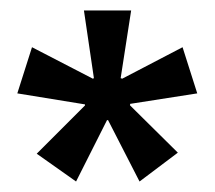

<svg xmlns="http://www.w3.org/2000/svg" viewBox="-20 -700 409 366"><path d="M125 -354 50 -407 142 -499V-501L13 -522L41 -610L157 -550L159 -551L140 -680H230L210 -551L213 -550L328 -610L356 -522L228 -502V-499L319 -409L246 -354L186 -471H184Z"/></svg>

Font: Bricolage Grotesque 96pt
Style: Regular
Weight: 400
Version: Version 1.001;gftools[0.9.33.dev8+g029e19f]